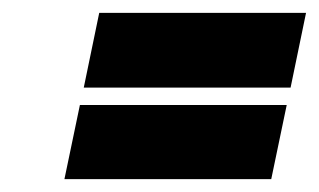

<svg xmlns="http://www.w3.org/2000/svg" viewBox="-20 -483 495 298"><path d="M110 -347H431L455 -463H134ZM80 -205H401L425 -320H104Z"/></svg>

Font: Advent Pro Black
Style: Italic
Weight: 900
Italic angle: -12°
Version: Version 3.000